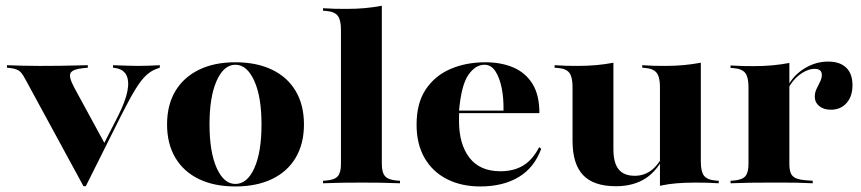

<svg xmlns="http://www.w3.org/2000/svg" viewBox="-20 -651 3058 682"><path d="M276.6 10.5 71 -367.7Q62.9 -383.1 56.5 -391.1Q50 -399.2 41.1 -403.2Q32.3 -407.3 19.4 -408.9L4.8 -410.5V-419.4Q27.4 -418.5 56.9 -417.7Q86.3 -416.9 116.9 -416.9H123.4H127.4Q161.3 -416.9 192.7 -417.3Q224.2 -417.7 250 -418.5Q275.8 -419.4 291.9 -419.4V-410.5L275.8 -408.9Q239.5 -405.6 231 -392.3Q222.6 -379 244.4 -338.7L353.2 -138.7L346 -134.7L400 -240.3Q425.8 -291.9 432.7 -327.8Q439.5 -363.7 428.6 -384.7Q417.7 -405.6 387.9 -409.7L381.5 -410.5V-419.4Q412.1 -418.5 431.5 -417.7Q450.8 -416.9 472.6 -416.9Q492.7 -416.9 509.3 -417.7Q525.8 -418.5 547.6 -419.4V-410.5L533.9 -405.6Q515.3 -398.4 498.4 -382.7Q481.5 -366.9 461.3 -334.3Q441.1 -301.6 410.5 -241.1L284.7 10.5Z M816.1 11.3Q741.1 11.3 686.7 -14.9Q632.3 -41.1 602.8 -90.7Q573.4 -140.3 573.4 -208.9Q573.4 -278.2 602.8 -327.4Q632.3 -376.6 686.7 -403.2Q741.1 -429.8 816.1 -429.8Q891.1 -429.8 946 -403.6Q1000.8 -377.4 1030.2 -327.8Q1059.7 -278.2 1059.7 -208.9Q1059.7 -140.3 1030.2 -90.7Q1000.8 -41.1 946 -14.9Q891.1 11.3 816.1 11.3ZM816.1 2.4Q858.1 2.4 883.5 -54Q908.9 -110.5 908.9 -208.9Q908.9 -307.3 883.1 -364.1Q857.3 -421 816.1 -421Q775 -421 749.6 -364.1Q724.2 -307.3 724.2 -209.7Q724.2 -111.3 749.6 -54.4Q775 2.4 816.1 2.4Z M1263.7 -2.4Q1226.6 -2.4 1198 -2Q1169.4 -1.6 1127.4 0V-8.9L1138.7 -9.7Q1168.5 -12.1 1179.8 -25Q1191.1 -37.9 1191.1 -68.5V-209.7H1336.3V-68.5Q1336.3 -37.9 1348 -25Q1359.7 -12.1 1389.5 -9.7L1400.8 -8.9V0Q1359.7 -1.6 1330.6 -2Q1301.6 -2.4 1263.7 -2.4ZM1191.1 -209.7V-545.2Q1191.1 -579.8 1179.8 -594.8Q1168.5 -609.7 1138.7 -612.1L1127.4 -612.9V-621.8Q1153.2 -620.2 1170.2 -619.8Q1187.1 -619.4 1209.7 -619.4Q1246.8 -619.4 1276.6 -622.2Q1306.5 -625 1336.3 -630.6V-621.8V-209.7Z M1686.3 11.3Q1618.5 11.3 1567.3 -14.9Q1516.1 -41.1 1487.9 -90.3Q1459.7 -139.5 1459.7 -208.1Q1459.7 -284.7 1492.3 -333.5Q1525 -382.3 1580.2 -406Q1635.5 -429.8 1704 -429.8Q1760.5 -429.8 1803.6 -411.3Q1846.8 -392.7 1871.4 -353.2Q1896 -313.7 1896 -249.2H1566.9L1565.3 -258.1H1768.5Q1769.4 -303.2 1761.7 -339.9Q1754 -376.6 1739.1 -398.8Q1724.2 -421 1700.8 -421Q1668.5 -421 1643.5 -384.7Q1618.5 -348.4 1610.5 -257.3L1611.3 -255.6Q1610.5 -247.6 1610.5 -238.7Q1610.5 -229.8 1610.5 -221Q1610.5 -138.7 1647.6 -90.7Q1684.7 -42.7 1757.3 -42.7Q1804.8 -42.7 1838.3 -62.9Q1871.8 -83.1 1895.2 -128.2L1902.4 -122.6Q1878.2 -55.6 1822.6 -22.2Q1766.9 11.3 1686.3 11.3Z M2158.9 -419.4V-209.7H2013.7V-342.7Q2013.7 -377.4 2002.4 -392.3Q1991.1 -407.3 1961.3 -409.7L1950 -410.5V-419.4Q1975.8 -417.7 1992.7 -417.3Q2009.7 -416.9 2032.3 -416.9Q2069.4 -416.9 2099.2 -419.8Q2129 -422.6 2158.9 -428.2ZM2158.9 -209.7V-120.2Q2158.9 -72.6 2177.4 -49.6Q2196 -26.6 2234.7 -26.6Q2269.4 -26.6 2295.6 -47.6Q2321.8 -68.5 2343.5 -114.5L2346 -109.7Q2317.7 -46.8 2274.2 -18.1Q2230.6 10.5 2167.7 10.5Q2088.7 10.5 2051.2 -29Q2013.7 -68.5 2013.7 -150.8V-209.7ZM2324.2 0V-209.7H2469.4V-76.6Q2469.4 -41.9 2480.6 -27Q2491.9 -12.1 2521.8 -9.7L2533.1 -8.9V0Q2507.3 -1.6 2490.3 -2Q2473.4 -2.4 2450.8 -2.4Q2414.5 -2.4 2384.3 0Q2354 2.4 2324.2 8.9ZM2469.4 -419.4V-209.7H2324.2V-342.7Q2324.2 -377.4 2312.5 -392.3Q2300.8 -407.3 2271.8 -409.7L2261.3 -410.5V-419.4Q2286.3 -417.7 2303.2 -417.3Q2320.2 -416.9 2342.7 -416.9Q2379 -416.9 2408.9 -419.8Q2438.7 -422.6 2469.4 -428.2Z M2711.3 -2.4Q2674.2 -2.4 2645.6 -2Q2616.9 -1.6 2575 0V-8.9L2586.3 -9.7Q2616.1 -12.1 2627.4 -25Q2638.7 -37.9 2638.7 -68.5V-209.7H2783.9V-68.5Q2783.9 -47.6 2789.1 -35.5Q2794.4 -23.4 2807.7 -17.7Q2821 -12.1 2845.2 -10.5L2866.9 -8.9V0Q2835.5 -1.6 2811.3 -2Q2787.1 -2.4 2763.7 -2.4Q2740.3 -2.4 2711.3 -2.4ZM2638.7 -209.7V-341.9Q2638.7 -376.6 2627.4 -391.5Q2616.1 -406.5 2586.3 -408.9L2575 -409.7V-418.5Q2600.8 -416.9 2617.7 -416.5Q2634.7 -416.1 2657.3 -416.1Q2694.4 -416.1 2724.2 -419Q2754 -421.8 2783.9 -427.4V-418.5V-209.7ZM2931.5 -261.3Q2905.6 -261.3 2889.9 -274.2Q2874.2 -287.1 2874.2 -308.1Q2874.2 -322.6 2880.6 -335.5Q2887.1 -348.4 2893.1 -360.9Q2899.2 -373.4 2899.2 -384.7Q2899.2 -406.5 2873.4 -406.5Q2858.1 -406.5 2841.1 -398.4Q2824.2 -390.3 2809.3 -376.2Q2794.4 -362.1 2783.1 -342.7L2782.3 -352.4Q2804 -388.7 2841.9 -410.5Q2879.8 -432.3 2921.8 -432.3Q2962.9 -432.3 2985.5 -410.9Q3008.1 -389.5 3008.1 -348.4Q3008.1 -308.9 2987.1 -285.1Q2966.1 -261.3 2931.5 -261.3Z"/></svg>

Font: Playfair 144pt SemiExpanded Black
Style: Regular
Weight: 900
Width: 6
Designer: Claus Eggers Sørensen
Foundry: Claus Eggers Sørensen
Version: Version 2.203